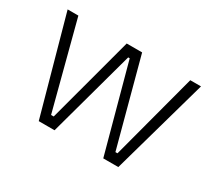

<svg xmlns="http://www.w3.org/2000/svg" viewBox="-104 -698 979 884"><g transform="rotate(30 386.0 -256.0)"><path d="M174 0 32 -512H89L209 -53H223L346 -512H428L551 -53H562L684 -512H741L597 0H517L392 -460H384L258 0Z"/></g></svg>

Font: Bricolage Grotesque 96pt ExtraBold ExtraLight
Style: Regular
Weight: 250
Version: Version 1.001;gftools[0.9.33.dev8+g029e19f]